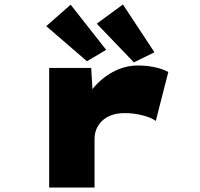

<svg xmlns="http://www.w3.org/2000/svg" viewBox="-20 -839 893 859"><path d="M200 0V-535H388L400 -331L335 -325Q352 -387 391 -437Q430 -487 484 -516.5Q538 -546 598 -546Q636 -546 671.5 -538.5Q707 -531 733 -517L677 -298Q657 -313 617.5 -323Q578 -333 539 -333Q503 -333 477 -323Q451 -313 434.5 -296Q418 -279 410.5 -259Q403 -239 403 -218V0ZM579 -560 413 -733 530 -819 671 -605ZM369 -565 187 -722 296 -818 455 -616Z"/></svg>

Font: Lexend Zetta Black
Style: Regular
Weight: 900
Designer: Bonnie Shaver-Troup, Thomas Jockin
Foundry: Lexend
Version: Version 1.007